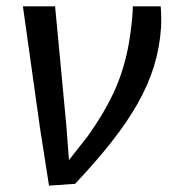

<svg xmlns="http://www.w3.org/2000/svg" viewBox="-20 -577 538 605"><path d="M216.6 2.3 134.4 7.9 106 -173.9 52.2 -557H153.6L189.2 -179.8L197.3 -72.6L256.6 -148.1Q306 -217 336.8 -282.2Q367.5 -347.4 382.8 -423.1Q386.4 -440.3 390.1 -465.9Q393.7 -491.5 396.1 -516.6Q398.6 -541.7 398.6 -557H486.4Q487.6 -544.4 488 -524.1Q488.4 -503.8 487.4 -489.4Q483.1 -426.2 464.9 -367.5Q446.7 -308.9 413.5 -250.3Q380.3 -191.8 331.4 -129.7Q282.6 -67.7 216.6 2.3Z"/></svg>

Font: Merriweather Sans Variable Regular
Style: Italic
Weight: 300
Italic angle: -8°
Designer: Eben Sorkin
Foundry: Eben Sorkin
Version: Version 2.001